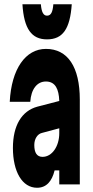

<svg xmlns="http://www.w3.org/2000/svg" viewBox="-20 -871 440 907"><path d="M260 -66V0H357V-400C357 -555 300 -640 197 -640C101 -640 34 -546 26 -390H123C127 -450 155 -486 197 -486C219 -486 235 -477 245 -460C254 -445 259 -423 260 -394L156 -367C83 -347 41 -279 41 -172C41 -60 85 16 155 16C198 16 225 -13 238 -66ZM260 -242C260 -180 226 -130 181 -130C154 -130 142 -150 142 -186C142 -215 157 -238 178 -243L260 -265ZM86 -851C93 -735 129 -685 202 -685C277 -685 311 -735 319 -851H232C229 -814 221 -797 202 -797C185 -797 176 -814 173 -851Z"/></svg>

Font: Yard Headline
Style: Regular
Weight: 400
Monospace: yes
Designer: Roman Shamin
Foundry: Evil Martians
Version: Version 1.000